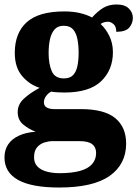

<svg xmlns="http://www.w3.org/2000/svg" viewBox="-26 -601 614 857"><path d="M238 236Q115 236 54.5 202Q-6 168 -6 102Q-6 68 10.5 43.5Q27 19 58.5 4.5Q90 -10 133 -13Q104 -24 78.5 -44.5Q53 -65 53 -101Q53 -135 80.5 -160.5Q108 -186 151 -209Q104 -224 72 -262.5Q40 -301 40 -365Q40 -454 93.5 -502Q147 -550 261 -550Q299 -550 329.5 -543Q360 -536 385 -523Q410 -551 435 -566Q460 -581 495 -581Q531 -581 549 -563Q567 -545 567 -521Q567 -497 551 -478Q535 -459 493 -459Q493 -483 480.5 -493.5Q468 -504 456 -504Q446 -504 437 -501Q428 -498 423 -494Q446 -473 462 -440.5Q478 -408 478 -368Q478 -289 425.5 -238.5Q373 -188 261 -188Q251 -188 231.5 -189Q212 -190 203 -192Q191 -187 180.5 -173.5Q170 -160 170 -144Q170 -128 183 -121Q196 -114 215 -114H335Q439 -114 488 -74Q537 -34 537 40Q537 132 463.5 184Q390 236 238 236ZM240 172Q294 172 330.5 162Q367 152 385 131.5Q403 111 403 82Q403 56 385.5 42.5Q368 29 330 29H208Q191 29 172 35Q153 41 139.5 56.5Q126 72 126 101Q126 126 140.5 141.5Q155 157 181 164.5Q207 172 240 172ZM259 -251Q286 -251 300 -265.5Q314 -280 319.5 -306Q325 -332 325 -365Q325 -399 319.5 -426.5Q314 -454 300 -470Q286 -486 258 -486Q232 -486 217.5 -469.5Q203 -453 197 -425.5Q191 -398 191 -364Q191 -316 205 -283.5Q219 -251 259 -251Z"/></svg>

Font: Noto Serif Tibetan ExtraBold
Style: Regular
Weight: 800
Version: Version 2.103